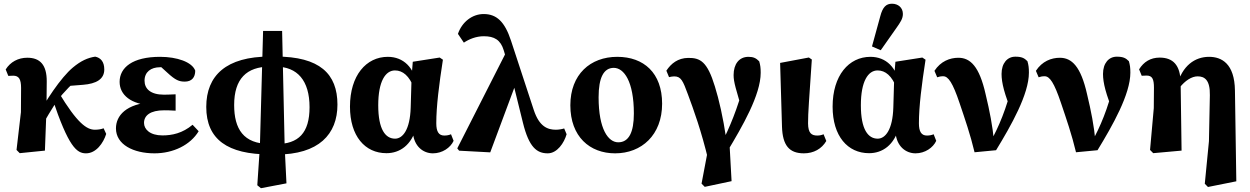

<svg xmlns="http://www.w3.org/2000/svg" viewBox="-20 -801 6656 1022"><path d="M85 14.3 219.1 0.7C221.7 -58.3 224.4 -147 227.4 -218L228.8 -367.2C229.3 -455.7 193.3 -493.7 125.3 -493.7C76.7 -493.7 35.1 -471.2 10.3 -431.3L24.2 -397C31.1 -397.5 43 -398.1 50.2 -398.1C80.6 -398.1 92.2 -379.4 92.2 -333L91.4 -204L68 -2.9L85 14.3ZM196.1 -116.4C224.9 -171.9 253.2 -216 282.6 -263.2C322.2 -313.6 364.9 -358.5 415.4 -396.2L319.3 -341.5L421.7 -349.6C493.1 -355.2 535.1 -379.7 535.1 -431.3C535.1 -473.9 514.5 -493.8 486.7 -499.5C446.9 -493.4 411 -477.5 367.7 -441.4C305.3 -389.5 218.8 -261.4 165.6 -155.3L196.1 -116.4ZM437.8 15.2C491.4 15.2 530 -39 545.3 -88.1L531.5 -118.2C519.4 -113.5 504.7 -110.5 485.1 -110.5C441.5 -110.5 390.8 -145.4 291.7 -310.2L257.7 -279.2C344.8 -18.8 388.3 15.2 437.8 15.2Z M802.4 15.2C902.4 15.2 993.4 -29.3 1037.4 -102.5L1005.1 -136.9C951.7 -92 896.4 -80.2 844.5 -80.2C778.9 -80.2 746.6 -112.3 746.6 -146.7C746.6 -186.4 780.2 -213.9 853.9 -213.9C868.2 -213.9 881.1 -213.9 914.8 -211.9V-299C884.1 -298 873.3 -297 853.3 -297C780.6 -297 749.4 -328.7 749.4 -371.6C749.4 -418.1 783.7 -443.1 831.7 -443.1C849.5 -443.1 873.8 -446.8 902.5 -439.7L880.3 -466.8L821.5 -458.8L869.2 -415.5C914.2 -373.5 933.9 -366.6 963.8 -366.6C1000.8 -366.6 1019.2 -389.2 1019.2 -425C1002.4 -471.2 921.6 -498.5 832.2 -498.5C685.1 -498.5 616.7 -441.4 616.7 -365.1C616.7 -296.7 676.1 -243.8 792.7 -239.8V-257.6C650.7 -249.4 597.2 -185 597.2 -117.7C597.2 -31.6 689.9 15.2 802.4 15.2Z M1349.6 185.1 1368.9 200.8 1504.8 174.9 1495.3 -18.5 1481.7 -636.5H1380.4L1363.3 -18.7L1349.6 185.1ZM1414.7 20.9V-34.9C1275.6 -34.9 1226.4 -115 1226.4 -242.2C1226.4 -380.9 1292.2 -446.3 1416.6 -446.3V-500C1184.1 -500 1077.9 -399.2 1077.9 -231.8C1077.9 -58.7 1192.2 20.9 1414.7 20.9ZM1450.4 21.7C1677.1 21.7 1776.2 -86.4 1776.2 -244.3C1776.2 -408.3 1681.7 -500 1447.4 -500V-446.3C1563.3 -446.3 1627.7 -371.7 1627.7 -230.5C1627.7 -93.3 1568.7 -34.2 1450.4 -34.2V21.7Z M2037 14.4C2107.8 14.4 2171.2 -27.7 2197.1 -126.2L2177.8 -96.2C2183.1 -22.8 2232.1 15.2 2284.2 15.2C2334.7 15.2 2377.7 -14.8 2394.5 -51.3L2380.7 -86.4C2371 -82.1 2359.3 -79.5 2344.9 -79.5C2315.3 -79.5 2302.3 -100.6 2302.3 -144.8C2302.3 -235.5 2317.3 -352.2 2337.6 -483.2L2320.5 -494.7L2177.2 -472.3L2170.9 -394.2L2166.1 -228.5C2162.5 -110.4 2123.7 -62.9 2082.9 -62.9C2032 -62.9 1993.3 -111.3 1993.3 -240.6C1993.3 -368.7 2032 -426.1 2082.4 -426.1C2124.1 -426.1 2158.8 -397.1 2183.4 -332.6L2197.7 -348.9C2185.7 -439.9 2128.2 -498.5 2044.4 -498.5C1929.1 -498.5 1842.9 -399.2 1842.9 -233.4C1842.9 -76.8 1922.7 14.4 2037 14.4Z M2423.9 1.1 2589.5 10 2729.7 -366.3 2680.2 -534.9 2414 -11.2 2423.9 1.1ZM2895.5 15.2C2945.7 15.2 2982.9 -40.4 2996 -86.5L2983.1 -117.3C2971.4 -113.5 2953.7 -110.5 2938.7 -110.5C2895 -110.5 2850.7 -127 2821.5 -214.8L2700 -584.7C2666.7 -685.8 2623.3 -726.3 2554.4 -726.3C2493.2 -726.3 2438.7 -683.4 2417.6 -620.6L2449.1 -574C2476.4 -592.3 2513.4 -608.1 2555.5 -608.1C2610.8 -608.1 2644.7 -588.9 2661.4 -533.1L2702.6 -394.2L2763.7 -147C2795.9 -16.7 2837.7 15.2 2895.5 15.2Z M3254.3 15.2C3395 15.2 3504.4 -82.3 3504.4 -249.1C3504.4 -413.2 3406.5 -498.5 3265.5 -498.5C3122.4 -498.5 3015.9 -405 3015.9 -240.7C3015.9 -73.9 3119.1 15.2 3254.3 15.2ZM3270.9 -43.5C3218.2 -43.5 3166.3 -112.1 3166.3 -283.2C3166.3 -388.6 3193.8 -439.8 3247.2 -439.8C3301 -439.8 3354 -368.3 3354 -196.5C3354 -96.8 3327.2 -43.5 3270.9 -43.5Z M3714.3 176.4 3731.3 193.6 3874.1 163.3 3862.2 -52.8 3845.5 -63.6C3828.9 -176.1 3807 -271.3 3785.3 -340.8C3744.8 -473.8 3707.3 -493.5 3643.1 -492.8C3588.6 -492.1 3551.9 -462.8 3527 -424.7L3541.2 -390.4C3551 -392.6 3559.6 -394.4 3568.8 -394.4C3605.3 -394.4 3615.2 -370.7 3641.8 -298.5C3671.7 -217.6 3712.9 -105.9 3751.3 55.6L3753.8 -31.9L3714.3 176.4ZM3851.1 5.8C3931.8 -128.5 4029.1 -296.1 4029.1 -413.5C4029.1 -440.1 4027.1 -454.5 4021.2 -474.6C4004.8 -491.4 3990.3 -498.5 3964.1 -498.5C3913.6 -498.5 3884.9 -459.2 3884.9 -401.5C3884.9 -362.9 3897.3 -327.2 3937.2 -191.9L3940 -352.1C3906.9 -226.5 3863.1 -119 3819.3 -35.7L3851.1 5.8Z M4258.9 15.2C4311.2 15.2 4353.6 -8.6 4378.3 -50.5L4363.8 -86.4C4354.1 -82.1 4343.2 -79.5 4330.6 -79.5C4299.6 -79.5 4281.7 -91.9 4281.2 -144.4C4280.9 -201.8 4287.5 -275.1 4301.3 -484.2L4285.5 -494.9L4132.5 -466.1L4142.5 -126.4C4145.6 -27.6 4180.6 15.2 4258.9 15.2Z M4606 14.4C4676.8 14.4 4740.2 -27.7 4766.1 -126.2L4746.8 -96.2C4752.1 -22.8 4801.1 15.2 4853.2 15.2C4903.7 15.2 4946.7 -14.8 4963.5 -51.3L4949.7 -86.4C4940 -82.1 4928.3 -79.5 4913.9 -79.5C4884.3 -79.5 4871.3 -100.6 4871.3 -144.8C4871.3 -235.5 4886.3 -352.2 4906.6 -483.2L4889.5 -494.7L4746.2 -472.3L4739.9 -394.2L4735.1 -228.5C4731.5 -110.4 4692.7 -62.9 4651.9 -62.9C4601 -62.9 4562.3 -111.3 4562.3 -240.6C4562.3 -368.7 4601 -426.1 4651.4 -426.1C4693.1 -426.1 4727.8 -397.1 4752.4 -332.6L4766.7 -348.9C4754.7 -439.9 4697.2 -498.5 4613.4 -498.5C4498.1 -498.5 4411.9 -399.2 4411.9 -233.4C4411.9 -76.8 4491.7 14.4 4606 14.4ZM4621.5 -553.8 4668.1 -533.6 4750.6 -650.9C4773.1 -682.8 4786 -701.5 4786 -726.8C4786 -760.4 4760.6 -781.2 4727.9 -781.2C4697.2 -781.2 4678.4 -763.9 4665.5 -714L4621.5 -553.8Z M5167.5 9.5 5282 -1.4C5362.4 -133.2 5456.8 -299.3 5456.8 -414.2C5456.8 -440.8 5454.8 -455.2 5448.9 -475.3C5432.5 -492.1 5418 -499.3 5384.6 -499.3C5342.1 -499.3 5311.2 -465 5311.2 -407.3C5311.2 -361.3 5325.8 -299.4 5370.7 -193.8L5367.7 -350.6C5339.2 -227.3 5295.7 -122.9 5250.7 -43.9L5271.5 -45.7C5262.8 -134.2 5248.5 -207 5226.3 -299.7C5193.1 -447.6 5144.9 -493.5 5081.5 -493.5C5036 -493.5 4987.1 -474.9 4954 -424L4968.6 -389.6C4978.3 -393.1 4987.6 -395.1 5000.6 -395.1C5027.3 -395.1 5051.1 -361.3 5087.6 -252.7C5116.5 -166.9 5144.7 -86 5167.5 9.5Z M5707.5 9.5 5822 -1.4C5902.4 -133.2 5996.8 -299.3 5996.8 -414.2C5996.8 -440.8 5994.8 -455.2 5988.9 -475.3C5972.5 -492.1 5958 -499.3 5924.6 -499.3C5882.1 -499.3 5851.2 -465 5851.2 -407.3C5851.2 -361.3 5865.8 -299.4 5910.7 -193.8L5907.7 -350.6C5879.2 -227.3 5835.7 -122.9 5790.7 -43.9L5811.5 -45.7C5802.8 -134.2 5788.5 -207 5766.3 -299.7C5733.1 -447.6 5684.9 -493.5 5621.5 -493.5C5576 -493.5 5527.1 -474.9 5494 -424L5508.6 -389.6C5518.3 -393.1 5527.6 -395.1 5540.6 -395.1C5567.3 -395.1 5591.1 -361.3 5627.6 -252.7C5656.5 -166.9 5684.7 -86 5707.5 9.5Z M6101.6 -2.9 6118.5 14.3 6269.4 0.7 6264.4 -360.9C6263.4 -455 6223.5 -494.4 6152.8 -494.4C6104.4 -494.4 6068.1 -471.9 6043.3 -432L6057.2 -397.7C6064.4 -398.2 6076 -398.8 6083.2 -398.8C6113.6 -398.8 6122.4 -380.1 6122.4 -333.8L6121.5 -225.6L6101.6 -2.9ZM6393 177.1 6409.9 194.3 6560.8 164.1 6553.5 -319.5C6551.5 -462.5 6482.6 -498.5 6415.8 -498.5C6340.5 -498.5 6272.7 -451.7 6244.9 -345.3L6258.7 -334.3C6288.3 -372.1 6323.6 -394.6 6354.9 -394.6C6391.5 -394.6 6421.6 -375.8 6420 -294.2L6415.1 -49.4L6393 177.1Z"/></svg>

Font: Source Serif Variable
Style: Regular
Weight: 389
Designer: Frank Grießhammer
Foundry: Adobe Systems Incorporated
Version: Version 3.001;hotconv 1.0.111;makeotfexe 2.5.65597